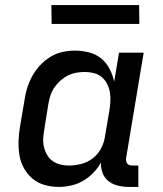

<svg xmlns="http://www.w3.org/2000/svg" viewBox="-20 -727 640 755"><path d="M212 8Q183 8 156 0.5Q129 -7 108.5 -24Q88 -41 74.5 -65Q61 -89 56.5 -116.5Q52 -144 53 -173Q54 -202 59 -231L76 -331Q79 -355 86.5 -379.5Q94 -404 106.5 -427Q119 -450 137 -469.5Q155 -489 177.5 -503Q200 -517 225 -522.5Q250 -528 275 -528Q303 -528 330 -521Q357 -514 377.5 -497.5Q398 -481 410.5 -457Q423 -433 429 -406L448 -520H545L476 -106Q475 -100 476 -94Q477 -88 480.5 -83.5Q484 -79 489.5 -77.5Q495 -76 501 -76H524V8H487Q465 8 444 3Q423 -2 407 -14.5Q391 -27 383.5 -46.5Q376 -66 377 -88Q365 -66 346.5 -47Q328 -28 306 -15.5Q284 -3 259.5 2.5Q235 8 212 8ZM251 -76Q275 -76 300 -82.5Q325 -89 345.5 -105Q366 -121 378 -144.5Q390 -168 393 -192L410 -292Q413 -310 414 -328.5Q415 -347 412 -364.5Q409 -382 401 -397.5Q393 -413 380 -424Q367 -435 349.5 -439.5Q332 -444 314 -444Q297 -444 280 -441Q263 -438 247 -430Q231 -422 217.5 -410Q204 -398 193.5 -382.5Q183 -367 178 -350.5Q173 -334 170 -317L154 -217Q151 -200 150 -182.5Q149 -165 153 -148.5Q157 -132 165.5 -117.5Q174 -103 187.5 -93.5Q201 -84 217.5 -80Q234 -76 251 -76ZM183 -633 182 -707H527L528 -633Z"/></svg>

Font: Iosevka Medium Extended
Style: Italic
Weight: 500
Width: 7
Italic angle: -9°
Monospace: yes
Designer: Belleve Invis
Foundry: Belleve Invis
Version: Version 32.5.0; ttfautohint (v1.8.4)